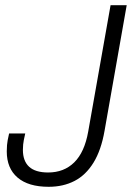

<svg xmlns="http://www.w3.org/2000/svg" viewBox="-20 -706 512 738"><path d="M167 12Q89 12 47.5 -23.5Q6 -59 6 -124Q6 -134 7 -148.5Q8 -163 15 -193H77Q70 -163 69 -150.5Q68 -138 68 -130Q68 -87 92 -65Q116 -43 165 -43Q226 -43 265.5 -82Q305 -121 319 -200L405 -686H467L382 -204Q369 -129 339.5 -81Q310 -33 266.5 -10.5Q223 12 167 12Z"/></svg>

Font: Archivo SemiCondensed ExtraLight
Style: Italic
Weight: 250
Width: 4
Italic angle: -10°
Designer: Hector Gatti
Foundry: Omnibus-Type
Version: Version 2.001